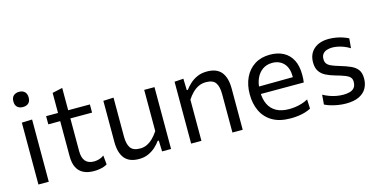

<svg xmlns="http://www.w3.org/2000/svg" viewBox="-73 -1104 2928 1487"><g transform="rotate(-15 1390.5 -360.0)"><path d="M87 0Q87 -55.5 87 -106.5Q87 -157.5 87 -219V-269Q87 -313.5 87 -351.2Q87 -389 87 -424.2Q87 -459.5 87 -496L170 -499Q170 -462 170 -426.2Q170 -390.5 170 -352.2Q170 -314 170 -269V-219Q170 -157.5 170 -106.5Q170 -55.5 170 0ZM127 -610.5Q100 -610.5 83 -625.5Q66 -640.5 66 -671.5Q66 -702 83 -717.2Q100 -732.5 128 -732.5Q155.5 -732.5 172 -716.8Q188.5 -701 188.5 -671.5Q188.5 -640.5 172 -625.5Q155.5 -610.5 127 -610.5Z M531 11Q481.5 11 447 -6.2Q412.5 -23.5 394.8 -58.8Q377 -94 377 -149Q377 -192.5 377 -235.2Q377 -278 377 -319.2Q377 -360.5 377 -398.8Q377 -437 377 -472Q377 -523 377 -566.5Q377 -610 377 -657L458.5 -675Q458.5 -638 458.5 -606.5Q458.5 -575 458.5 -543Q458.5 -511 458.5 -472V-168.5Q458.5 -115 481.2 -88Q504 -61 551 -61Q569.5 -61 591.5 -67.2Q613.5 -73.5 630.5 -87L637.5 -14.5Q627.5 -7 610.5 -1.2Q593.5 4.5 573 7.8Q552.5 11 531 11ZM281.5 -430.5V-496H632.5V-430.5Q582.5 -430.5 531.8 -430.5Q481 -430.5 433 -430.5H399Z M892.5 11Q813.5 11 777 -34.5Q740.5 -80 740.5 -166.5Q740.5 -199.5 740.5 -223.8Q740.5 -248 740.5 -271.5Q740.5 -316 740.5 -353.2Q740.5 -390.5 740.5 -425Q740.5 -459.5 740.5 -496L823 -499.5Q823 -444.5 823 -391.5Q823 -338.5 823 -280V-186Q823 -127 844.5 -96.2Q866 -65.5 921 -65.5Q953 -65.5 979.5 -79.2Q1006 -93 1028 -115.5Q1050 -138 1068 -165.5V-280Q1068 -338.5 1068 -390Q1068 -441.5 1068 -496H1150.5Q1150.5 -441.5 1150.5 -389Q1150.5 -336.5 1150.5 -271.5V-219Q1150.5 -157.5 1150.5 -106.5Q1150.5 -55.5 1150.5 0H1078.5L1075.5 -87.5H1066.5Q1051 -65 1026.2 -42.2Q1001.5 -19.5 968 -4.2Q934.5 11 892.5 11Z M1311.5 0Q1311.5 -55.5 1311.5 -106.5Q1311.5 -157.5 1311.5 -219V-269Q1311.5 -324 1311.5 -381.5Q1311.5 -439 1311.5 -496L1383.5 -501L1386 -409H1395Q1411 -431.5 1436 -454.5Q1461 -477.5 1495 -492.8Q1529 -508 1573 -508Q1652 -508 1688.5 -462.5Q1725 -417 1725 -330.5Q1725 -298 1725 -273Q1725 -248 1725 -219Q1725 -160 1725 -107.8Q1725 -55.5 1725 0H1642.5Q1642.5 -55.5 1642.5 -107.2Q1642.5 -159 1642.5 -215.5V-309.5Q1642.5 -369 1621.2 -399.5Q1600 -430 1544.5 -430Q1511 -430 1483.5 -416.5Q1456 -403 1433.8 -380.2Q1411.5 -357.5 1394 -330V-215.5Q1394 -157 1394 -106.2Q1394 -55.5 1394 0Z M2108.5 11Q2019.5 11 1962 -23Q1904.5 -57 1876.5 -116Q1848.5 -175 1848.5 -251Q1848.5 -326 1876 -384Q1903.5 -442 1955 -474.8Q2006.5 -507.5 2078 -507.5Q2141 -507.5 2186.2 -483Q2231.5 -458.5 2256 -411.2Q2280.5 -364 2280.5 -294.5Q2280.5 -276 2279.8 -261.2Q2279 -246.5 2276.5 -231.5L2204 -268Q2205 -276 2205.2 -283.2Q2205.5 -290.5 2205.5 -297.5Q2205.5 -368 2170.5 -404.8Q2135.5 -441.5 2079 -441.5Q2033.5 -441.5 2000.8 -418.2Q1968 -395 1950 -354Q1932 -313 1932 -260.5V-249Q1932 -191 1952 -149Q1972 -107 2012.8 -84.2Q2053.5 -61.5 2116.5 -61.5Q2140 -61.5 2166.2 -65.2Q2192.5 -69 2218.2 -77Q2244 -85 2267.5 -98L2271 -23.5Q2252 -13 2227 -5.2Q2202 2.5 2172 6.8Q2142 11 2108.5 11ZM1883 -231.5V-290.5L2226 -293.5L2276.5 -274.5V-231.5Z M2552 11Q2521 11 2489.8 6Q2458.5 1 2431 -7.2Q2403.5 -15.5 2383 -26L2389.5 -103.5Q2412.5 -90.5 2438.8 -80.8Q2465 -71 2493.2 -65.8Q2521.5 -60.5 2550 -60.5Q2577.5 -60.5 2600.8 -66.8Q2624 -73 2637.8 -89.8Q2651.5 -106.5 2651.5 -138.5Q2651.5 -159.5 2639.5 -173Q2627.5 -186.5 2599.2 -197.5Q2571 -208.5 2523 -222Q2483.5 -233 2452.5 -249Q2421.5 -265 2403.8 -292Q2386 -319 2386 -362.5Q2386 -430 2430.2 -468.8Q2474.5 -507.5 2549.5 -507.5Q2580.5 -507.5 2609.5 -502.2Q2638.5 -497 2663 -488.5Q2687.5 -480 2705.5 -470.5L2698.5 -393Q2674.5 -408 2649 -417.8Q2623.5 -427.5 2600 -431.8Q2576.5 -436 2558.5 -436Q2538 -436 2517.8 -430.2Q2497.5 -424.5 2484 -409.2Q2470.5 -394 2470.5 -365.5Q2470.5 -345 2480 -331Q2489.5 -317 2513 -306Q2536.5 -295 2578 -283Q2627.5 -268.5 2662.8 -252.8Q2698 -237 2717 -211.5Q2736 -186 2736 -141Q2736 -97.5 2717 -63.2Q2698 -29 2657.5 -9Q2617 11 2552 11Z"/></g></svg>

Font: Commissioner Thin
Style: Regular
Weight: 400
Version: Version 1.000